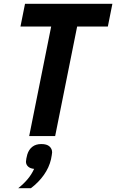

<svg xmlns="http://www.w3.org/2000/svg" viewBox="-20 -718 613 1013"><path d="M549 -578H387L271 0H134L250 -578H88L112 -698H573ZM198 42Q227 42 241 54.5Q255 67 255 86Q255 90 253 101.5Q251 113 249 123Q239 166 211.5 205Q184 244 143 275H76Q105 252 126 227Q147 202 160 173Q139 171 128 160.5Q117 150 117 135Q117 130 119 118.5Q121 107 124 97Q132 71 150.5 56.5Q169 42 198 42Z"/></svg>

Font: IBM Plex Sans Condensed
Style: Bold Italic
Weight: 700
Width: 3
Italic angle: -11.31°
Designer: Mike Abbink, Paul van der Laan, Pieter van Rosmalen
Foundry: Bold Monday
Version: Version 3.201